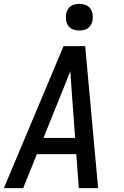

<svg xmlns="http://www.w3.org/2000/svg" viewBox="-20 -974 640 994"><path d="M0 0 309 -735H421L488 0H388L375 -176H171L100 0ZM205 -260H369L352 -490Q350 -519 348 -548Q346 -577 344 -606Q332 -577 321 -548Q310 -519 298 -490ZM390 -816Q374 -816 358.5 -821.5Q343 -827 334 -839.5Q325 -852 322.5 -868.5Q320 -885 322 -902Q324 -913 330 -924Q336 -935 346 -942Q356 -949 367.5 -951.5Q379 -954 391 -954Q407 -954 422.5 -948.5Q438 -943 447 -930.5Q456 -918 459 -901.5Q462 -885 459 -868Q457 -857 451 -846Q445 -835 435 -828Q425 -821 413.5 -818.5Q402 -816 390 -816Z"/></svg>

Font: Iosevka Md Ex Obl
Style: Regular
Weight: 500
Width: 7
Italic angle: -9°
Monospace: yes
Designer: Belleve Invis
Foundry: Belleve Invis
Version: Version 32.5.0; ttfautohint (v1.8.4)